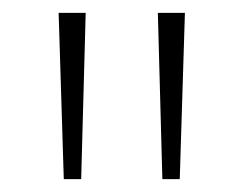

<svg xmlns="http://www.w3.org/2000/svg" viewBox="-20 -734 378 298"><path d="M113 -714 106 -456H79L71 -714ZM267 -714 259 -456H232L225 -714Z"/></svg>

Font: Noto Sans Symbols ExtraLight
Style: Regular
Weight: 250
Version: Version 2.002